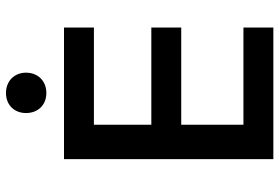

<svg xmlns="http://www.w3.org/2000/svg" viewBox="-166 -768 934 642"><g transform="rotate(-90 301.0 -447.0)"><path d="M90 -700V0H530V-100H205V-308H530V-408H205V-600H530V-700ZM311 -894C271 -894 244 -866 244 -827C244 -787 271 -759 311 -759C351 -759 379 -787 379 -827C379 -866 351 -894 311 -894Z"/></g></svg>

Font: Gully Medium
Style: Regular
Weight: 500
Designer: jaikishan Patel
Foundry: MagicType
Version: Version 1.000;Glyphs 3.2 (3242)